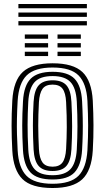

<svg xmlns="http://www.w3.org/2000/svg" viewBox="-20 -923 521 952"><path d="M240.8 9.2Q135.8 9.2 91 -35.4Q46.2 -80 41 -176.5Q37.5 -241.8 37.4 -299.5Q37.2 -357.2 41 -424.2Q46.8 -524 93.5 -566.6Q140.2 -609.2 240.8 -609.2Q342.8 -609.2 388.6 -565.9Q434.5 -522.5 440 -424Q443.2 -361.2 443.5 -302.4Q443.8 -243.5 440 -176.5Q434 -76.8 387.6 -33.8Q341.2 9.2 240.8 9.2ZM240.8 -11.8Q329.8 -11.8 369 -51.2Q408.2 -90.8 413.5 -178Q417.2 -245 417 -301.2Q416.8 -357.5 413.5 -422.8Q408.8 -508.8 370 -548.5Q331.2 -588.2 240.8 -588.2Q152.5 -588.2 112.6 -549.5Q72.8 -510.8 67.5 -422.8Q64.8 -373.8 64 -334Q63.2 -294.2 64.2 -257Q65.2 -219.8 67.5 -177.8Q72.2 -91 111.4 -51.4Q150.5 -11.8 240.8 -11.8ZM240.8 -33Q163.5 -33 130.8 -68.4Q98 -103.8 93.8 -180.2Q90.2 -245.2 90.2 -300.8Q90.2 -356.2 94 -421Q98.5 -499.5 132.6 -533.2Q166.8 -567 240.8 -567Q316.8 -567 349.8 -532.4Q382.8 -497.8 387 -421.5Q389.5 -374.8 390.2 -336.1Q391 -297.5 390.2 -260.1Q389.5 -222.8 387 -179.5Q382.5 -103.8 349.8 -68.4Q317 -33 240.8 -33ZM240.8 -54.2Q301.2 -54.2 329 -83.9Q356.8 -113.5 360.8 -182.2Q364 -240.5 364.1 -296Q364.2 -351.5 360.8 -418.8Q357 -487.5 329 -516.6Q301 -545.8 240.8 -545.8Q177.8 -545.8 150.9 -515.1Q124 -484.5 120.2 -418.5Q117 -361 116.8 -304.8Q116.5 -248.5 120.2 -181.2Q124 -114 151.5 -84.1Q179 -54.2 240.8 -54.2ZM240.8 -75.2Q193.5 -75.2 171.6 -100.1Q149.8 -125 146.5 -182Q143.2 -245.8 143.1 -300.8Q143 -355.8 146.5 -417.8Q150 -475.8 172.1 -500.2Q194.2 -524.8 240.8 -524.8Q287.8 -524.8 309.5 -500Q331.2 -475.2 334.2 -418Q337.8 -350.8 337.6 -295.9Q337.5 -241 334.2 -183Q331 -125.8 309.5 -100.5Q288 -75.2 240.8 -75.2ZM240.8 -96.5Q274.2 -96.5 289.6 -117.1Q305 -137.8 307.8 -184.5Q310.8 -238.5 311.1 -292.1Q311.5 -345.8 307.8 -416.8Q305.5 -462.5 290.1 -483Q274.8 -503.5 240.8 -503.5Q205.5 -503.5 190.6 -482Q175.8 -460.5 173 -416.5Q169.5 -351.5 169.6 -299.8Q169.8 -248 173 -183.5Q175.5 -138.5 190.8 -117.5Q206 -96.5 240.8 -96.5ZM265.2 -730.8V-752H380.8V-730.8ZM103 -730.8V-752H218.5V-730.8ZM103 -687.8V-709.2H218.5V-687.8ZM265.2 -687.8V-709.2H380.8V-687.8ZM103 -645V-666.5H218.5V-645ZM265.2 -645V-666.5H380.8V-645ZM71.2 -882V-903.2H410.8V-882ZM71.2 -839.5V-860.8H410.8V-839.5ZM71.2 -797V-818.2H410.8V-797Z"/></svg>

Font: Big Shoulders Inline Text ExtraBold
Style: Regular
Weight: 800
Designer: Patric King
Foundry: XO Type Co
Version: Version 1.000